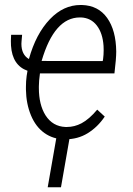

<svg xmlns="http://www.w3.org/2000/svg" viewBox="-20 -559 545 784"><path d="M311 -487.8Q308.6 -487.8 306.2 -487.8Q201.7 -487.8 149.9 -310.1L399.4 -309.6L400.9 -317.4Q403.3 -335 403.3 -354.5Q403.3 -362.8 402.8 -371.6Q399.4 -423.3 375.5 -454.6Q351.6 -485.8 311 -487.8ZM242.7 9.8Q196.8 9.3 161.4 -15.9Q126 -41 106.4 -88.1Q86.9 -135.3 85.9 -192.9Q85.9 -198.7 85.9 -204.6Q85.9 -227.5 88.9 -249.5L92.3 -270Q30.3 -292 24.9 -372.6Q24.4 -382.3 24.4 -391.6Q24.4 -404.3 25.4 -417H70.3L67.9 -389.2Q67.4 -384.3 67.4 -379.9Q67.4 -335.9 98.1 -317.9Q126.5 -420.9 184.1 -481Q239.3 -538.6 308.6 -538.6Q311.5 -538.6 314.5 -538.6Q381.3 -536.6 417.5 -485.8Q453.6 -435.1 454.6 -348.6Q454.6 -319.3 447.3 -259.3H143.1Q138.7 -227.1 138.7 -206.5Q138.7 -203.1 138.7 -199.7Q138.7 -131.3 166 -87.9Q195.3 -42.5 247.6 -40.5Q250.5 -40.5 252.9 -40.5Q284.2 -40.5 313 -55.7Q344.2 -72.3 377 -111.3L407.7 -83Q378.9 -40 337.4 -14.6Q297.4 9.8 246.6 9.8Q244.6 9.8 242.7 9.8ZM229 205.6H174.8L215.8 -28.8H270Z"/></svg>

Font: MAUL Condensed Light Italic
Style: Light Italic
Weight: 300
Italic angle: -12°
Designer: MAUL
Version: Version 1.0; 2020; ttfautohint (v1.8.3)